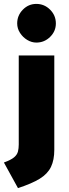

<svg xmlns="http://www.w3.org/2000/svg" viewBox="-30 -769 352 983"><path d="M156 -551Q132 -551 109.5 -564.5Q87 -578 72.5 -600.5Q58 -623 58 -649Q58 -690 87 -719.5Q116 -749 156 -749Q197 -749 226.5 -719.5Q256 -690 256 -649Q256 -609 226.5 -580Q197 -551 156 -551ZM248 -485V-2Q248 50 231 85.5Q214 121 173.5 146Q133 171 62 194L-10 63Q26 50 42 36.5Q58 23 62 6.5Q66 -10 66 -29V-485Z"/></svg>

Font: Catamaran Black
Style: Regular
Weight: 900
Designer: Pria Ravichandran
Version: Version 2.000